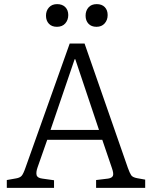

<svg xmlns="http://www.w3.org/2000/svg" viewBox="-20 -911 736 931"><path d="M13 0V-38L58 -46Q76 -49 84.5 -58Q93 -67 104 -99L318 -700H390L600 -97Q609 -72 616 -61.5Q623 -51 645 -47L684 -40V0H446V-38L504 -45Q523 -48 527.5 -58.5Q532 -69 523 -95L476 -233H209L162 -99Q154 -76 157.5 -62Q161 -48 185 -45L242 -37V0ZM225 -281H460L345 -624H342ZM448 -781Q423 -781 409 -796Q395 -811 395 -835Q395 -859 409 -875Q423 -891 449 -891Q474 -891 488 -876.5Q502 -862 502 -838Q502 -814 487.5 -797.5Q473 -781 448 -781ZM256 -781Q231 -781 217 -796Q203 -811 203 -835Q203 -859 217.5 -875Q232 -891 257 -891Q282 -891 296.5 -876.5Q311 -862 311 -838Q311 -814 296.5 -797.5Q282 -781 256 -781Z"/></svg>

Font: Literata 12pt Light
Style: Regular
Weight: 300
Designer: Latin by Veronika Burian and Jose Scaglione. Greek by Irene Vlachou. Cyrillic by Vera Evstafieva.
Foundry: TypeTogether
Version: Version 3.002